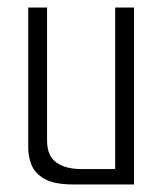

<svg xmlns="http://www.w3.org/2000/svg" viewBox="-20 -490 436 510"><path d="M175 0Q124 0 98 -15Q72 -30 63.5 -52.5Q55 -75 55 -97V-470H105V-117Q105 -76 129.5 -58.5Q154 -41 195 -41H286V-470H336V0Z"/></svg>

Font: Smooch Sans Thin
Style: Regular
Weight: 400
Version: Version 1.010